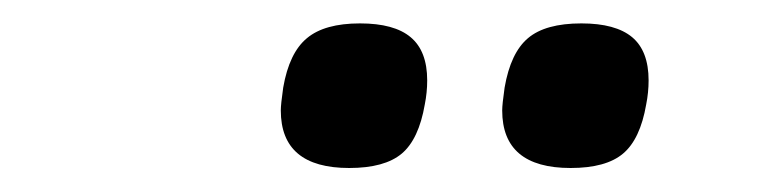

<svg xmlns="http://www.w3.org/2000/svg" viewBox="-20 -738 640 160"><path d="M214 -646Q214 -651 216 -665Q221 -694 235.8 -706.2Q250.5 -718.5 280 -718.5Q308.5 -718.5 322.2 -707Q336 -695.5 336 -671Q336 -661 334 -651Q329 -622 314.8 -610Q300.5 -598 271 -598Q214 -598 214 -646ZM398.5 -646Q398.5 -651 400.5 -665Q405.5 -694 420 -706.2Q434.5 -718.5 464.5 -718.5Q493 -718.5 506.8 -707Q520.5 -695.5 520.5 -671Q520.5 -661 518.5 -651Q513.5 -622 499.2 -610Q485 -598 455.5 -598Q398.5 -598 398.5 -646Z"/></svg>

Font: JuliaMono Medium
Style: Italic
Weight: 500
Italic angle: -9°
Monospace: yes
Designer: cormullion
Foundry: corm
Version: Version 0.054; ttfautohint (v1.8.4)